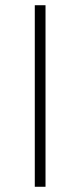

<svg xmlns="http://www.w3.org/2000/svg" viewBox="-20 -714 307 734"><path d="M113 0V-694H154V0Z"/></svg>

Font: Cantarell Light
Style: Regular
Weight: 300
Designer: Dave Crossland, Nikolaus Waxweiler, Florian Fecher, Jacques Le Bailly, Eben Sorkin, Alexei Vanyashin, Alexios Zavras, Em
Version: Version 0.303